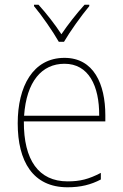

<svg xmlns="http://www.w3.org/2000/svg" viewBox="-20 -783 521 813"><path d="M229 -606H251C276 -649 323 -715 358 -757V-763H338C302 -723 267 -678 240 -638C214 -678 176 -727 143 -763H124V-757C156 -719 204 -650 229 -606ZM253 -538C119 -538 55 -416 55 -261C55 -100 119 10 266 10C322 10 365 -1 407 -23V-51C355 -24 319 -15 266 -15C144 -15 80 -105 81 -269H426V-295C426 -427 377 -538 253 -538ZM253 -513C355 -513 401 -420 400 -293H82C92 -438 157 -513 253 -513Z"/></svg>

Font: Noto Sans Armenian SemiCondensed Thin
Style: Regular
Weight: 100
Width: 4
Designer: Monotype Design Team
Foundry: Monotype Imaging Inc.
Version: Version 2.008